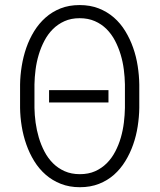

<svg xmlns="http://www.w3.org/2000/svg" viewBox="-20 -741 640 770"><path d="M415 -330.1H176.8V-379.4H415ZM538.6 -308.1Q538.1 -272 532.2 -234.1Q526.4 -196.3 513.9 -160.9Q501.5 -125.5 482.4 -94.5Q463.4 -63.5 437.3 -40.3Q411.1 -17.1 377 -3.7Q342.8 9.8 300.3 9.8Q258.3 9.8 224.1 -3.7Q189.9 -17.1 163.3 -40.3Q136.7 -63.5 117.4 -94.7Q98.1 -126 85.7 -161.4Q73.2 -196.8 67.1 -234.4Q61 -272 60.5 -308.1V-401.9Q61 -438 67.1 -475.8Q73.2 -513.7 85.4 -549.1Q97.7 -584.5 116.9 -615.7Q136.2 -647 162.6 -670.4Q189 -693.8 222.9 -707.3Q256.8 -720.7 299.3 -720.7Q341.8 -720.7 376 -707.3Q410.2 -693.8 436.8 -670.7Q463.4 -647.5 482.4 -616.2Q501.5 -585 513.9 -549.6Q526.4 -514.2 532.2 -476.3Q538.1 -438.5 538.6 -401.9ZM481 -402.8Q480.5 -431.2 476.6 -461.9Q472.7 -492.7 463.9 -522Q455.1 -551.3 441.2 -577.9Q427.2 -604.5 407.2 -624.5Q387.2 -644.5 360.4 -656.2Q333.5 -668 299.3 -668Q265.1 -668 238.5 -656Q211.9 -644 191.9 -624Q171.9 -604 158 -577.4Q144 -550.8 135.3 -521.5Q126.5 -492.2 122.6 -461.4Q118.7 -430.7 118.2 -402.8V-308.1Q118.7 -279.8 122.8 -249.3Q127 -218.8 135.7 -189.2Q144.5 -159.7 158.4 -133.1Q172.4 -106.4 192.4 -86.4Q212.4 -66.4 239.3 -54.4Q266.1 -42.5 300.3 -42.5Q335 -42.5 361.6 -54.4Q388.2 -66.4 408.2 -86.4Q428.2 -106.4 442.1 -133.1Q456.1 -159.7 464.6 -189.2Q473.1 -218.8 476.8 -249.3Q480.5 -279.8 481 -308.1Z"/></svg>

Font: Roboto Mono Light
Style: Regular
Weight: 300
Designer: Google
Version: Version 2.000985; 2015; ttfautohint (v1.3)